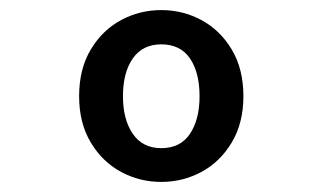

<svg xmlns="http://www.w3.org/2000/svg" viewBox="-20 -738 640 381"><path d="M300 -377Q257 -377 220 -397Q183 -417 160 -455.5Q137 -494 137 -547Q137 -601 160 -639.5Q183 -678 220 -698Q257 -718 300 -718Q343 -718 380 -698Q417 -678 440 -639.5Q463 -601 463 -547Q463 -494 440 -455.5Q417 -417 380 -397Q343 -377 300 -377ZM300 -444Q338 -444 357 -472.5Q376 -501 376 -547Q376 -594 357 -622Q338 -650 300 -650Q263 -650 243.5 -622Q224 -594 224 -547Q224 -501 243.5 -472.5Q263 -444 300 -444Z"/></svg>

Font: Source Code Pro ExtraLight SemiBold
Style: Regular
Weight: 600
Monospace: yes
Version: Version 1.018;hotconv 1.0.116;makeotfexe 2.5.65601